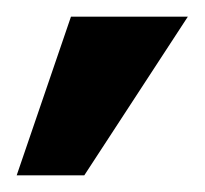

<svg xmlns="http://www.w3.org/2000/svg" viewBox="-32 -715 245 230"><path d="M-12 -505 53 -695H193L69 -505Z"/></svg>

Font: Coval
Style: ExtraBold
Weight: 800
Foundry: Context Ltd
Version: Version 001.000